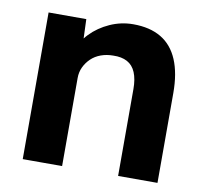

<svg xmlns="http://www.w3.org/2000/svg" viewBox="-66 -611 727 682"><g transform="rotate(10 298.0 -270.0)"><path d="M58 -529H194L198 -421L170 -409Q181 -445 209.5 -474.5Q238 -504 278 -522Q318 -540 362 -540Q422 -540 462.5 -516Q503 -492 523.5 -443.5Q544 -395 544 -324V0H402V-313Q402 -349 392 -373Q382 -397 361.5 -408Q341 -419 311 -418Q287 -418 266.5 -410.5Q246 -403 231.5 -389Q217 -375 208.5 -357Q200 -339 200 -318V0H130Q107 0 89 0Q71 0 58 0Z"/></g></svg>

Font: Our Lexend SemiBold
Style: Regular
Weight: 600
Designer: Bonnie Shaver-Troup, Thomas Jockin
Foundry: Lexend
Version: Version 1.007